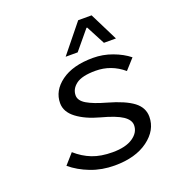

<svg xmlns="http://www.w3.org/2000/svg" viewBox="-133 -827 866 946"><g transform="rotate(-20 300.0 -354.0)"><path d="M263.2 -573.2 382.8 -721.2H453.1L526.9 -573.2H463.9L412.1 -671.9H408.2L326.2 -573.2ZM308.1 13.2Q241.2 13.2 183.3 -9Q125.5 -31.2 83 -66.9L130.9 -121.1Q169.4 -86.9 214.4 -69.3Q259.3 -51.8 320.8 -51.8Q389.2 -51.8 427 -77.4Q464.8 -103 464.8 -141.1Q464.8 -168.9 431.9 -191.2Q398.9 -213.4 321.8 -233.9Q249 -253.4 204.1 -287.4Q159.2 -321.3 159.2 -367.2Q159.2 -432.6 220.2 -477.3Q281.2 -522 387.2 -522Q439 -522 488 -503.9Q537.1 -485.8 571.8 -458L522.9 -403.8Q459 -458 377 -458Q306.2 -458 275.1 -434.6Q244.1 -411.1 244.1 -377Q244.1 -349.6 278.3 -329.3Q312.5 -309.1 377.9 -291Q466.3 -266.1 508.1 -234.4Q549.8 -202.6 549.8 -154.8Q549.8 -84.5 483.6 -35.6Q417.5 13.2 308.1 13.2Z"/></g></svg>

Font: Office Code Pro D Italic
Style: Regular
Weight: 400
Italic angle: -9°
Designer: Nathan Rutzky & Paul D. Hunt
Foundry: Adobe Systems Incorporated
Version: Version 1.004;PS 001.004;hotconv 1.0.70;makeotf.lib2.5.58329